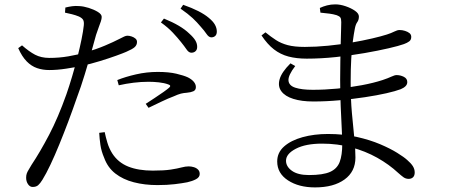

<svg xmlns="http://www.w3.org/2000/svg" viewBox="-20 -797 2040 861"><path d="M837.8 -560.6Q826.4 -560.8 816.7 -575.2Q806.9 -589.5 792 -608.1Q776.6 -627.5 755.2 -650.4Q733.7 -673.4 701.6 -696.4L715.2 -713.7Q753.6 -698.1 781.9 -681.4Q810.3 -664.6 828.9 -646.4Q847.9 -629.4 856.1 -615.4Q864.4 -601.4 864.2 -586.6Q864.2 -574.4 856.9 -567.5Q849.7 -560.6 837.8 -560.6ZM126.3 41.4Q114.1 41.4 105.6 29Q97.2 16.6 97.2 0.1Q97.2 -10.9 100 -18.8Q102.7 -26.7 108.4 -35.7Q114 -44.7 121.5 -57.9Q159.5 -114.9 200 -192Q240.5 -269.2 277.8 -374.2Q291 -412.1 303.7 -455.1Q316.5 -498.2 327.4 -541.2Q338.2 -584.1 345.7 -621Q353.2 -657.9 355.8 -683.2Q357.5 -700 352.6 -708.3Q347.6 -716.5 334 -722.9Q319.3 -729 303 -733.1Q286.7 -737.3 271.5 -740.3L273.1 -763.2Q289 -767.1 303.7 -769.1Q318.4 -771.2 336.6 -769.6Q354.7 -768.8 377.9 -761.6Q401.1 -754.3 418.6 -743.7Q436.1 -733 436.1 -721.2Q436.1 -712.5 432.3 -701.1Q428.5 -689.6 422.8 -674.9Q417.1 -660.2 410.8 -640.6Q402.6 -611.2 389.5 -563.8Q376.3 -516.4 359.7 -462.2Q343.2 -408 324.2 -357.3Q306.7 -306.6 286.7 -253.2Q266.6 -199.9 246.1 -149.7Q225.7 -99.6 206.2 -58.5Q186.7 -17.3 170.3 9.1Q160.1 25.7 151.1 33.5Q142.1 41.4 126.3 41.4ZM686.1 33Q628.5 33 580.1 20.4Q531.7 7.9 497.2 -18.9Q462.8 -45.8 447 -89.6Q434.4 -118.7 430.3 -147.1Q426.2 -175.4 424.9 -201.3L449.5 -204.5Q453.9 -182.8 461.6 -157.1Q469.3 -131.4 483.5 -108.8Q509.7 -68.2 555.2 -50Q600.7 -31.9 665 -31.9Q715.5 -31.9 745.5 -36.5Q775.4 -41.1 793.6 -46Q811.8 -50.9 825.9 -50.9Q838.1 -50.9 849.5 -47.3Q861 -43.8 868.3 -36.3Q875.6 -28.9 875.6 -16.9Q875.6 -2.1 858.9 6.7Q842.2 15.5 819.8 20.4Q797.4 24.8 763.6 28.9Q729.8 33 686.1 33ZM200.8 -482.9Q171.4 -482.9 146.1 -491.6Q120.7 -500.3 99.6 -521.8Q78.5 -543.4 61.7 -581.1L78.8 -593.6Q110.5 -565.6 137.3 -551.6Q164.1 -537.6 200.2 -537.3Q245 -537.1 287.2 -544.5Q329.5 -551.9 361.1 -561.3Q411.8 -576.1 450.6 -592.5Q489.4 -608.9 517.1 -623.3Q528.5 -629.3 536.8 -633.1Q545 -636.9 551.3 -636.9Q559.9 -636.9 569.9 -633.6Q579.8 -630.4 587.1 -624.3Q594.4 -618.2 594.4 -609Q594.4 -595.1 584 -585.7Q573.7 -576.4 545.9 -564.5Q533.8 -559.1 501.3 -547.3Q468.8 -535.5 427.9 -523Q386.9 -510.4 347.8 -501.8Q317.2 -495.3 276.7 -489.1Q236.3 -482.9 200.8 -482.9ZM633.5 -331.4Q650.7 -342.7 672.7 -357Q694.8 -371.3 713.5 -384.7Q732.2 -398.1 738.6 -403.9Q749.6 -413.7 734.4 -418.5Q716.4 -425.1 692.7 -427.7Q669 -430.3 646.2 -430.3Q613 -430.3 579.1 -426.1Q545.2 -421.9 512.5 -414.5L506 -438Q542.2 -452.6 589.9 -463.5Q637.6 -474.5 687.2 -474.5Q737 -474.5 770.7 -466.5Q804.5 -458.5 822.7 -450Q840 -441.2 849.2 -430.1Q858.4 -418.9 858.4 -406.5Q858.4 -392.7 847 -387.7Q835.7 -382.7 817.6 -381.1Q803.8 -380.3 791 -377.1Q778.3 -373.8 758.3 -364.7Q735.3 -356.2 703.8 -341.2Q672.3 -326.2 646.1 -313.5ZM927.7 -629.5Q916.5 -629.5 906.4 -644.4Q896.3 -659.4 879.9 -677.6Q863.9 -696.9 843.9 -715.7Q823.8 -734.5 789.7 -758.2L801.4 -775.5Q840.9 -761.6 869.4 -747.1Q897.9 -732.5 915.9 -717.3Q935.7 -701.1 944 -686Q952.3 -670.9 952.3 -655.3Q952.3 -642.8 945.5 -636.2Q938.6 -629.5 927.7 -629.5Z M1392.7 43.4Q1319.7 43.4 1271.4 11.8Q1223.1 -19.7 1223.1 -73Q1223.1 -113 1254.1 -140.3Q1285.1 -167.6 1336.8 -181.9Q1388.5 -196.2 1450.6 -196.2Q1521.1 -196.2 1580 -183Q1638.9 -169.7 1684.6 -150.3Q1730.4 -130.8 1761.3 -111.5Q1792.2 -92.3 1806.1 -79.5Q1822.4 -65.6 1831.1 -52.3Q1839.7 -38.9 1839.7 -23.7Q1839.7 -9.3 1832.2 -2.1Q1824.7 5.1 1812.7 5.1Q1799.6 5.1 1789.4 -2.2Q1779.2 -9.5 1765.5 -21.8Q1724.8 -59.7 1671.6 -89.6Q1618.4 -119.4 1555.9 -136.2Q1493.4 -152.9 1424.4 -152.9Q1350.4 -152.9 1306.5 -129.9Q1262.6 -107 1262.6 -76.3Q1262.6 -49.9 1289.2 -31Q1315.8 -12 1365.6 -12Q1428.4 -12 1460.1 -26.1Q1491.8 -40.3 1503.3 -70.8Q1514.8 -101.4 1514.8 -150.7Q1514.8 -176.2 1512.5 -220.2Q1510.2 -264.1 1507.8 -320.7Q1505.4 -377.2 1505.4 -440.8Q1505.4 -480.1 1506.2 -522.4Q1507 -564.6 1507.9 -602.3Q1508.8 -640.1 1509.6 -665.8Q1510.3 -691.6 1510.3 -697.7Q1510.3 -712.7 1506.3 -718.5Q1502.3 -724.2 1490.1 -728.8Q1474.1 -733.7 1457.5 -735.8Q1440.9 -738 1416.9 -740.3L1414.3 -761.3Q1428.8 -768.2 1446.3 -772.8Q1463.8 -777.4 1483.7 -777.4Q1505.7 -777.4 1530.1 -769Q1554.5 -760.7 1572 -748.6Q1589.4 -736.4 1589.4 -723.1Q1589.4 -707.5 1582.1 -697.7Q1574.8 -687.8 1571.2 -668.3Q1566.5 -644.5 1562.1 -611.2Q1557.7 -577.9 1555.1 -533.3Q1552.5 -488.8 1552.5 -428.6Q1552.5 -352.3 1558.1 -290.1Q1563.7 -227.9 1568.8 -178.8Q1573.9 -129.6 1573.9 -90.6Q1573.9 -27.5 1525 7.9Q1476.1 43.4 1392.7 43.4ZM1384.8 -341.9Q1332.4 -341.9 1295.3 -353.6Q1258.2 -365.2 1241.6 -387.8Q1225 -410.3 1234 -441.8Q1242.9 -473.4 1282.6 -512.9L1303.9 -500.9Q1272.1 -459.3 1273.6 -436.3Q1275.1 -413.3 1304 -403.8Q1332.9 -394.3 1382.5 -394.3Q1436.3 -394.3 1493.2 -399.7Q1550 -405.1 1602.6 -415Q1655.2 -424.9 1695.7 -438.1Q1721.2 -446.7 1735.5 -453.5Q1749.8 -460.3 1758.6 -460.3Q1775.2 -460.3 1790.8 -452.6Q1806.4 -444.8 1806.4 -429.1Q1806.4 -418.3 1798.4 -410.4Q1790.4 -402.5 1776.7 -396.9Q1754.2 -388.3 1712.5 -378.8Q1670.8 -369.3 1616.4 -361.1Q1562 -352.9 1502.4 -347.4Q1442.7 -341.9 1384.8 -341.9ZM1355.6 -534Q1309.5 -534 1273.6 -543.5Q1237.6 -553 1208.2 -575.8Q1178.9 -598.6 1152.7 -638.1L1170.4 -652Q1194.9 -632 1217.5 -617.4Q1240.1 -602.7 1270.2 -594.6Q1300.3 -586.6 1347 -586.6Q1397.2 -586.6 1451.3 -592Q1505.4 -597.4 1556.4 -606.1Q1607.4 -614.9 1648.9 -624.6Q1690.3 -634.3 1714.5 -642.1Q1734.9 -648.6 1748.3 -655.5Q1761.7 -662.4 1772 -662.4Q1783.8 -662.4 1796 -658.6Q1808.1 -654.9 1816.2 -648.5Q1824.2 -642 1824.2 -631.4Q1824.2 -618.1 1814.9 -611.3Q1805.7 -604.5 1791.3 -599.3Q1769.3 -591.3 1722.7 -580.5Q1676.2 -569.7 1614.9 -559Q1553.6 -548.3 1486.3 -541.1Q1419 -534 1355.6 -534Z"/></svg>

Font: Noto Serif SC ExtraLight
Style: Regular
Weight: 200
Designer: Ryoko NISHIZUKA 西塚涼子 (kana & ideographs); Frank Grießhammer (Latin, Greek & Cyrillic); Wenlong ZHANG 张文龙 (bopomofo); San
Foundry: Adobe
Version: Version 2.002-H1;hotconv 1.1.0;makeotfexe 2.6.0